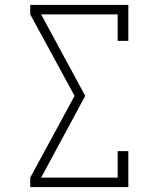

<svg xmlns="http://www.w3.org/2000/svg" viewBox="-20 -755 640 775"><path d="M102 0V-38L281 -368L102 -697V-735H498V-590H455V-697H146L324 -368L146 -38H455V-145H498V0Z"/></svg>

Font: Iosevka Slab XLtEx
Style: Regular
Weight: 200
Width: 7
Monospace: yes
Designer: Belleve Invis
Foundry: Belleve Invis
Version: Version 11.1.0; ttfautohint (v1.8.3)